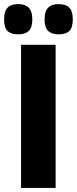

<svg xmlns="http://www.w3.org/2000/svg" viewBox="-48 -919 376 939"><path d="M55 0V-700H224V0ZM239 -751Q205 -751 187.5 -767.5Q170 -784 170 -824Q170 -864 187.5 -881.5Q205 -899 239 -899Q274 -899 291 -881.5Q308 -864 308 -824Q308 -784 291 -767.5Q274 -751 239 -751ZM41 -751Q6 -751 -11 -767.5Q-28 -784 -28 -824Q-28 -864 -11 -881.5Q6 -899 41 -899Q75 -899 92.5 -881.5Q110 -864 110 -824Q110 -784 92.5 -767.5Q75 -751 41 -751Z"/></svg>

Font: Georama ExtraCondensed Thin
Style: Bold
Weight: 700
Version: Version 1.001